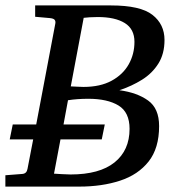

<svg xmlns="http://www.w3.org/2000/svg" viewBox="-35 -691 662 711"><path d="M-15.1 0V-42L47.9 -46.9Q64 -48.3 66.9 -65.9L87.9 -174.8H1L12.2 -230H99.1L169.9 -604Q171.4 -612.3 167.5 -617.4Q163.6 -622.6 149.9 -624L95.2 -628.9V-670.9H376Q484.9 -670.9 529.5 -636Q574.2 -601.1 574.2 -543Q574.2 -491.7 551.5 -455.6Q528.8 -419.4 491 -395.8Q453.1 -372.1 407.2 -356.9Q472.7 -348.1 513.4 -318.8Q554.2 -289.6 554.2 -224.1Q554.2 -142.1 515.4 -93Q476.6 -43.9 409.7 -22Q342.8 0 258.8 0ZM226.1 -44.9Q333.5 -44.9 389.2 -89.6Q444.8 -134.3 444.8 -213.9Q444.8 -275.4 403.8 -300.3Q362.8 -325.2 292 -325.2Q251.5 -325.2 216.8 -319.8L200.2 -230H353L341.8 -174.8H189L165 -47.9Q177.2 -47.4 195.3 -46.1Q213.4 -44.9 226.1 -44.9ZM273.9 -369.1Q336.4 -369.1 378.4 -392.1Q420.4 -415 441.7 -452.9Q462.9 -490.7 462.9 -536.1Q462.9 -583.5 427 -605.7Q391.1 -627.9 327.1 -627.9Q311.5 -627.9 297.4 -627Q283.2 -626 274.9 -625L227.1 -371.1Q237.8 -370.6 252.7 -369.9Q267.6 -369.1 273.9 -369.1Z"/></svg>

Font: Charis
Style: Italic
Weight: 400
Italic angle: -11°
Designer: Walt Agee, Miriam Martin, Annie Olsen, Victor Gaultney, Lorna Priest, Alan Ward, Bob Hallissy, Martin Hosken, Sharon Cor
Foundry: SIL Global
Version: Version 7.000